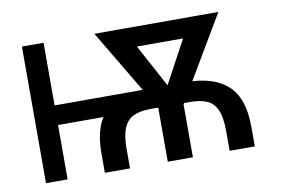

<svg xmlns="http://www.w3.org/2000/svg" viewBox="-62 -632 1080 734"><g transform="rotate(-10 478.0 -265.0)"><path d="M596.7 -210.9H114.3V-287.1H596.7ZM145.5 0H61.5V-530.3H145.5ZM290 0V-76.2Q290 -188.5 344.7 -237.8Q399.4 -287.1 504.9 -287.1H658.2Q762.7 -287.1 817.4 -237.3Q872.1 -187.5 872.1 -76.2V0H774.4V-76.2Q774.4 -127.9 762.2 -157.2Q750 -186.5 724.6 -198.2Q699.2 -210 658.2 -210H504.9Q463.9 -210 438.5 -198.2Q413.1 -186.5 400.4 -157.2Q387.7 -127.9 387.7 -76.2V0ZM755.9 -454.1H429.7V-530.3H755.9ZM714.8 -530.3H824.2L627 -197.3H569.3L554.7 -233.4ZM615.2 -230.5 598.6 -197.3H541L342.8 -530.3H453.1ZM631.8 0H534.2V-274.4H631.8Z"/></g></svg>

Font: WEMIX Pretendard Variable
Style: Regular
Weight: 400
Designer: Base glyphs from Inter by Rasmus Andersson; Hangeul glyphs from Noto Sans CJK(Source Han Sans) by Jang Soo-young and Kan
Foundry: Kil Hyung-jin
Version: Version 1.000;Glyphs 3.2 (3208)